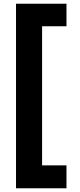

<svg xmlns="http://www.w3.org/2000/svg" viewBox="-20 -831 430 1031"><path d="M66 180V-811H337V-690H206V57H337V180Z"/></svg>

Font: DM Sans 20pt Black
Style: Regular
Weight: 900
Version: Version 4.004;gftools[0.9.30]